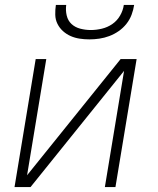

<svg xmlns="http://www.w3.org/2000/svg" viewBox="-20 -760 640 780"><path d="M39 0 125 -520H168L90 -48L470 -520H535L449 0H406L484 -472L104 0ZM343 -600Q323 -600 303.5 -603Q284 -606 267 -613.5Q250 -621 236 -633.5Q222 -646 213.5 -663Q205 -680 204.5 -700Q204 -720 207 -740H249Q246 -718 251 -697Q256 -676 270.5 -662.5Q285 -649 306 -643.5Q327 -638 349 -638Q371 -638 394 -643.5Q417 -649 436.5 -662.5Q456 -676 468 -697Q480 -718 483 -740H525Q522 -720 514.5 -700Q507 -680 493.5 -663Q480 -646 462 -633.5Q444 -621 424 -613.5Q404 -606 383.5 -603Q363 -600 343 -600Z"/></svg>

Font: Iosevka Aile XLt Obl
Style: Regular
Weight: 200
Italic angle: -9°
Designer: Belleve Invis
Foundry: Belleve Invis
Version: Version 31.1.0; ttfautohint (v1.8.4)